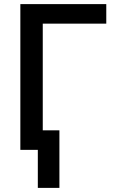

<svg xmlns="http://www.w3.org/2000/svg" viewBox="-20 -721 552 934"><path d="M79 -701H497V-606H188V-87H269V193H164V8H79Z"/></svg>

Font: Repo Medium
Style: Regular
Weight: 500
Designer: Stefan Peev
Foundry: Context Ltd
Version: Version 1.502